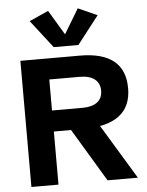

<svg xmlns="http://www.w3.org/2000/svg" viewBox="-62 -1016 814 1066"><g transform="rotate(-5 344.5 -483.0)"><path d="M69.3 0V-703.1H400.9Q651.9 -703.1 651.9 -499.5Q651.9 -295.9 382.8 -295.9H220.2V0ZM493.7 0 291.5 -336.9H458.5L662.6 0ZM220.2 -413.1H391.6Q444.3 -413.1 472.9 -435.3Q501.5 -457.5 501.5 -499Q501.5 -541 472.4 -563.5Q443.4 -585.9 389.2 -585.9H220.2ZM246.6 -965.8 329.1 -828.1 412.1 -965.8 518.6 -918 397.9 -762.7H260.3L140.1 -918Z"/></g></svg>

Font: Schibsted Grotesk
Style: Bold
Weight: 700
Designer: Bakken & Baeck AS, Henrik Kongsvoll
Foundry: Schibsted ASA
Version: Version 1.100;gftools[0.9.25]